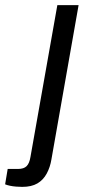

<svg xmlns="http://www.w3.org/2000/svg" viewBox="-115 -546 341 750"><path d="M-28 184Q-38 184 -51.5 183Q-65 182 -76.5 179.5Q-88 177 -95 174L-85 114H-45Q-22 114 -11 103Q0 92 4 67L109 -526H192L86 76Q81 107 67.5 132Q54 157 31 170.5Q8 184 -28 184Z"/></svg>

Font: Archivo SemiCondensed
Style: Italic
Weight: 400
Width: 4
Italic angle: -10°
Designer: Hector Gatti
Foundry: Omnibus-Type
Version: Version 2.001